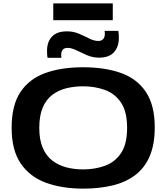

<svg xmlns="http://www.w3.org/2000/svg" viewBox="-20 -1109 986 1139"><path d="M474 10Q348 10 252.5 -25Q157 -60 103 -139Q49 -218 49 -351Q49 -484 101 -562.5Q153 -641 248 -675.5Q343 -710 473 -710Q602 -710 697.5 -676Q793 -642 845.5 -563.5Q898 -485 898 -354Q898 -251 867.5 -181Q837 -111 780.5 -69Q724 -27 646 -8.5Q568 10 474 10ZM473 -104Q544 -104 603.5 -126Q663 -148 698.5 -201.5Q734 -255 734 -351Q734 -446 698.5 -499.5Q663 -553 603.5 -575Q544 -597 473 -597Q421 -597 374 -585.5Q327 -574 290.5 -546.5Q254 -519 233.5 -471Q213 -423 213 -350Q213 -279 234 -231Q255 -183 291.5 -155.5Q328 -128 374.5 -116Q421 -104 473 -104ZM262 -766Q260 -777 259.5 -788Q259 -799 259 -808Q259 -860 288 -891.5Q317 -923 377 -923Q416 -923 448.5 -909Q481 -895 509.5 -880.5Q538 -866 564 -866Q581 -866 591.5 -876.5Q602 -887 602 -910Q602 -919 600 -926H682Q684 -915 684.5 -904Q685 -893 685 -883Q685 -832 656.5 -799.5Q628 -767 567 -767Q530 -767 496.5 -781.5Q463 -796 433.5 -810.5Q404 -825 381 -825Q343 -825 343 -782Q343 -772 344 -766ZM296 -989V-1089H649V-989Z"/></svg>

Font: Georama Extended SemiBold
Style: Regular
Weight: 600
Width: 7
Designer: Jean-Baptiste Levee
Foundry: Production Type
Version: Version 1.000